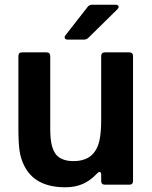

<svg xmlns="http://www.w3.org/2000/svg" viewBox="-20 -783 646 814"><path d="M82 -82Q68 -110 63 -143.5Q58 -177 58 -238V-545Q58 -561 74 -561H177Q193 -561 193 -545V-237Q193 -194 199.5 -167.5Q206 -141 220 -125Q244 -100 291 -100Q349 -100 377 -134Q394 -154 401.5 -187Q409 -220 409 -276V-545Q409 -561 425 -561H528Q544 -561 544 -545V-16Q544 0 528 0H425Q409 0 409 -16V-42Q409 -54 402 -54Q397 -54 391 -47Q363 -17 330.5 -3Q298 11 257 11Q127 11 82 -82ZM268 -615Q254 -615 254 -625Q254 -630 258 -634L351 -753Q358 -763 371 -763H469Q476 -763 479.5 -760.5Q483 -758 483 -754Q483 -749 477 -743L355 -623Q347 -615 336 -615Z"/></svg>

Font: Open Sauce Two
Style: Bold
Weight: 700
Designer: Alfredo Marco Pradil
Foundry: Creative Sauce Fz LLC
Version: Version 1.477